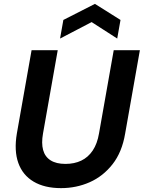

<svg xmlns="http://www.w3.org/2000/svg" viewBox="-20 -959 742 991"><path d="M295 12Q210 12 153.5 -21.5Q97 -55 74.5 -118Q52 -181 67 -270L143 -700H278L202 -270Q193 -220 202.5 -185Q212 -150 241 -131.5Q270 -113 318 -113Q364 -113 399.5 -130Q435 -147 458.5 -182Q482 -217 491 -270L567 -700H702L626 -270Q610 -174 561 -111.5Q512 -49 443 -18.5Q374 12 295 12ZM290 -760 307 -856 470 -939 602 -856 585 -760 453 -845Z"/></svg>

Font: DM Sans 18pt
Style: Bold Italic
Weight: 700
Italic angle: -10°
Designer: Colophon Foundry, Jonny Pinhorn
Foundry: Colophon Foundry
Version: Version 4.004;gftools[0.9.30]